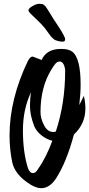

<svg xmlns="http://www.w3.org/2000/svg" viewBox="-20 -965 467 1005"><path d="M427 -398Q427 -317 367 -261Q328 -115 272 -29Q239 20 195 20Q172 20 141 2Q58 -49 44 -116Q30 -183 30 -256Q30 -446 126 -646Q138 -669 151 -669Q153 -669 198 -651Q223 -709 300 -709Q340 -709 359 -694Q402 -660 402 -522Q402 -476 395 -415L419 -463Q427 -429 427 -398ZM321 -594Q321 -611 313.5 -627Q306 -643 293 -643Q280 -643 270.5 -632Q261 -621 249 -601Q192 -509 192 -378Q192 -345 210.5 -309.5Q229 -274 259 -274Q264 -274 272 -276Q321 -423 321 -594ZM254 -228Q223 -236 197 -256.5Q171 -277 159 -305Q137 -363 137 -408Q137 -453 143 -483Q100 -394 100 -282.5Q100 -171 125 -89Q134 -59 153 -59Q166 -59 177 -77Q220 -137 254 -228ZM129 -911Q129 -921 150 -933Q171 -945 184 -945Q197 -945 201 -944Q205 -943 209.5 -939.5Q214 -936 217 -933Q220 -930 225 -922Q230 -914 234.5 -907Q239 -900 247.5 -886Q256 -872 260 -865.5Q264 -859 283 -831Q321 -773 321 -760Q321 -747 309 -747Q297 -747 287 -749.5Q277 -752 270.5 -754.5Q264 -757 257 -764L246 -775Q243 -778 235 -790Q227 -802 215 -817.5Q203 -833 178 -857Q153 -881 141 -892.5Q129 -904 129 -911Z"/></svg>

Font: Devonshire
Style: Regular
Weight: 400
Designer: Astigmatic (AOETI)
Foundry: Astigmatic (AOETI)
Version: Version 1.001